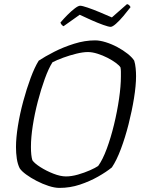

<svg xmlns="http://www.w3.org/2000/svg" viewBox="-20 -917 696 937"><path d="M270 0Q247 0 217.5 -9.5Q188 -19 159 -34Q130 -49 107.5 -65.5Q85 -82 76 -96Q66 -116 62 -143Q58 -170 58 -199Q58 -244 67.5 -303Q77 -362 93.5 -423Q110 -484 129.5 -536.5Q149 -589 169 -621Q199 -641 244 -664Q289 -687 341.5 -703.5Q394 -720 444 -720Q467 -720 496 -711Q525 -702 553 -687Q581 -672 603 -654.5Q625 -637 635 -621Q640 -605 642 -584.5Q644 -564 644 -546Q644 -500 634 -438Q624 -376 607.5 -311Q591 -246 570 -190Q549 -134 526 -100Q499 -78 458.5 -55Q418 -32 370 -16Q322 0 270 0ZM302 -56Q329 -56 360.5 -65Q392 -74 419 -86Q446 -98 459 -107Q481 -137 501 -191Q521 -245 536.5 -309Q552 -373 561 -435Q570 -497 570 -543Q570 -556 570 -567Q570 -578 568 -588Q563 -597 545.5 -610Q528 -623 504.5 -635Q481 -647 455.5 -655Q430 -663 409 -663Q385 -663 352.5 -655Q320 -647 288.5 -635.5Q257 -624 236 -613Q217 -583 198.5 -532Q180 -481 164.5 -421.5Q149 -362 140 -304Q131 -246 131 -200Q131 -157 138 -135Q148 -120 177 -101.5Q206 -83 240.5 -69.5Q275 -56 302 -56ZM520 -786Q510 -786 483.5 -795.5Q457 -805 425.5 -819Q394 -833 369 -845L290 -789Q279 -795 275 -807Q291 -826 309.5 -844.5Q328 -863 345 -876Q362 -889 371 -889Q381 -889 407.5 -880Q434 -871 466.5 -857.5Q499 -844 526 -832L600 -897Q608 -895 612 -890Q616 -885 617 -882Q601 -861 582 -838.5Q563 -816 546 -801Q529 -786 520 -786Z"/></svg>

Font: Texturina Thin
Style: Italic
Weight: 100
Italic angle: -11°
Designer: Guillermo Torres Carreño
Foundry: Omnibus-Type
Version: Version 1.002; ttfautohint (v1.8.3)